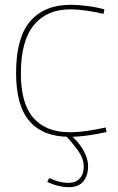

<svg xmlns="http://www.w3.org/2000/svg" viewBox="-20 -560 492 800"><path d="M47 -256Q47 -403 106 -471.5Q165 -540 274 -540Q305 -540 344 -535Q383 -530 415 -521L411 -502Q380 -510 342 -515.5Q304 -521 272 -521Q175 -521 121 -455.5Q67 -390 67 -253Q67 -128 119.5 -68.5Q172 -9 270 -9Q304 -9 345.5 -15Q387 -21 420 -29L424 -10Q391 -2 348.5 4Q306 10 269 10Q160 10 103.5 -54.5Q47 -119 47 -256ZM185 182Q229 202 264 202Q295 202 312 184Q329 166 329 134Q329 101 305.5 68Q282 35 249 0H271Q305 28 326 63.5Q347 99 347 134Q347 171 327.5 195.5Q308 220 266 220Q248 220 225.5 215Q203 210 177 198Z"/></svg>

Font: Georama Thin
Style: Regular
Weight: 100
Designer: Jean-Baptiste Levee
Foundry: Production Type
Version: Version 1.000